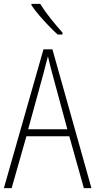

<svg xmlns="http://www.w3.org/2000/svg" viewBox="-20 -969 491 989"><path d="M412 0 337 -267H116L40 0H0L204 -715H250L451 0ZM249 -591Q243 -614 237.5 -635Q232 -656 227 -679Q221 -657 215.5 -636Q210 -615 204 -591L125 -303H327ZM187 -949Q210 -912 241.5 -872.5Q273 -833 302 -801V-791H277Q256 -810 230.5 -836.5Q205 -863 181.5 -890.5Q158 -918 142 -942V-949Z"/></svg>

Font: Noto Sans Thai Cond ExtLt
Style: Regular
Weight: 200
Width: 3
Designer: Monotype Design Team
Foundry: Monotype Imaging Inc.
Version: Version 2.002; ttfautohint (v1.8.4.7-5d5b)